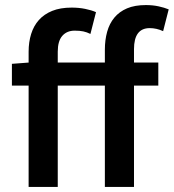

<svg xmlns="http://www.w3.org/2000/svg" viewBox="-20 -738 686 758"><path d="M394 0V-400H208V0H93V-400H27V-486L93 -491V-534Q93 -572 103 -604Q113 -636 133.5 -659Q154 -682 186 -695Q218 -708 263 -708Q291 -708 316 -703Q341 -698 359 -690L337 -604Q323 -611 309 -614Q295 -617 275 -617Q244 -617 226 -596.5Q208 -576 208 -534V-491H394V-542Q394 -580 403 -612.5Q412 -645 431.5 -668.5Q451 -692 481.5 -705Q512 -718 556 -718Q583 -718 606 -713Q629 -708 646 -701L624 -615Q598 -627 571 -627Q509 -627 509 -544V-491H605V-400H509V0Z"/></svg>

Font: Giro Semibold
Style: Regular
Weight: 600
Designer: Paul D. Hunt
Foundry: Adobe Systems Incorporated
Version: Version 1.000;PS 1.0;hotconv 1.0.88;makeotf.lib2.5.647800